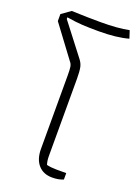

<svg xmlns="http://www.w3.org/2000/svg" viewBox="-144 -804 629 875"><g transform="rotate(20 170.5 -367.0)"><path d="M133 -97V-453Q133 -480 131 -493.5Q129 -507 120 -517L6 -670V-704L50 -735Q129 -732 191 -732Q274 -732 328 -743L340 -706Q283 -690 197 -690Q150 -690 116.5 -692Q83 -694 41 -701V-693L155 -545Q170 -527 174 -507.5Q178 -488 178 -452V-78Q178 -54 184 -37Q205 -32 231 -32H279V-1Q257 9 225 9Q182 9 157.5 -19Q133 -47 133 -97Z"/></g></svg>

Font: Athiti Light
Style: Regular
Weight: 300
Designer: CadsonDemak Team
Foundry: CadsonDemak
Version: Version 1.033